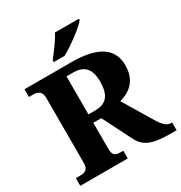

<svg xmlns="http://www.w3.org/2000/svg" viewBox="-211 -1080 1158 1229"><g transform="rotate(-30 368.0 -465.5)"><path d="M273 -784V-771H353C420 -807 526 -886 551 -921V-931H374C353 -886 302 -822 273 -784ZM24 0H375V-57H353C321 -57 298 -64 298 -115V-308H357L467 -90C506 -15 577 0 695 0H736V-57H729C695 -57 671 -83 636 -143L517 -341C593 -362 660 -411 660 -524C660 -640 582 -714 368 -714H24V-657H57C82 -657 117 -649 117 -598V-115C117 -64 86 -57 57 -57H24ZM348 -370H298V-651H346C427 -651 468 -612 468 -514C468 -418 433 -370 348 -370Z"/></g></svg>

Font: Noto Serif Myanmar ExtraBold
Style: Regular
Weight: 800
Designer: Ben Mitchell and the Monotype Design Team
Foundry: Monotype Imaging Inc.
Version: Version 2.106